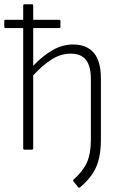

<svg xmlns="http://www.w3.org/2000/svg" viewBox="-28 -703 573 902"><path d="M347 178Q342 181 339 176L317 149Q314 144 318 140Q360 104 379.5 62Q399 20 399 -49V-331Q399 -393 375.5 -422Q352 -451 304 -451Q258 -451 215 -424Q172 -397 128 -349V-6Q128 0 122 0H87Q81 0 81 -6V-571H-2Q-8 -571 -8 -577V-604Q-8 -610 -2 -610H81V-677Q81 -683 87 -683H122Q128 -683 128 -677V-610H250Q256 -610 256 -604V-577Q256 -571 250 -571H128V-394Q174 -442 220 -468Q266 -494 315 -494Q379 -494 412.5 -455Q446 -416 446 -335V-47Q446 33 423 83.5Q400 134 347 178Z"/></svg>

Font: Sofia Sans Semi Condensed Light
Style: Regular
Weight: 300
Designer: Botio Nikoltchev, Ani Petrova
Foundry: lettersoup
Version: Version 4.100; ttfautohint (v1.8.4.7-5d5b)